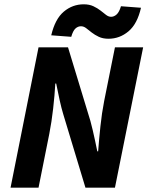

<svg xmlns="http://www.w3.org/2000/svg" viewBox="-20 -872 685 892"><path d="M29 0 159 -652H296L400 -310Q405 -292 410.5 -268.5Q416 -245 421.5 -219.5Q427 -194 432 -169H436Q440 -223 446.5 -285Q453 -347 464 -403L514 -652H645L514 0H377L274 -341Q266 -367 257.5 -405Q249 -443 241 -484H237Q234 -430 227 -368Q220 -306 209 -250L159 0ZM484 -692Q458 -692 439 -701Q420 -710 406 -721Q392 -732 380.5 -741Q369 -750 356 -750Q342 -750 330.5 -739.5Q319 -729 311 -701L218 -708Q236 -784 276.5 -818Q317 -852 369 -852Q395 -852 414 -843Q433 -834 447 -823Q461 -812 472.5 -803Q484 -794 496 -794Q510 -794 522 -805Q534 -816 542 -843L635 -836Q618 -761 577 -726.5Q536 -692 484 -692Z"/></svg>

Font: Source Sans 3
Style: Bold Italic
Weight: 700
Italic angle: -11°
Designer: Paul D. Hunt
Foundry: Adobe
Version: Version 3.052;hotconv 1.1.0;makeotfexe 2.6.0